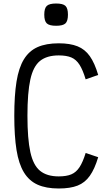

<svg xmlns="http://www.w3.org/2000/svg" viewBox="-20 -1061 640 1095"><path d="M315 14Q243 14 194.5 -7.8Q146 -29.5 116.5 -77.8Q87 -126 74.2 -205.5Q61.5 -285 61.5 -401Q61.5 -516.5 74.2 -595.8Q87 -675 116.5 -723Q146 -771 194.5 -792.5Q243 -814 315 -814Q379.5 -814 422 -797Q464.5 -780 492.2 -740.8Q520 -701.5 540 -633.5L468.5 -608.5Q452.5 -662 433.5 -691.8Q414.5 -721.5 387 -733.2Q359.5 -745 315 -745Q247.5 -745 208.5 -713.8Q169.5 -682.5 153 -607.5Q136.5 -532.5 136.5 -401Q136.5 -269.5 153 -194Q169.5 -118.5 208.5 -86.8Q247.5 -55 315 -55Q359.5 -55 387 -66.8Q414.5 -78.5 433.5 -107.5Q452.5 -136.5 468.5 -188.5L540 -164.5Q520 -97.5 492.2 -58.2Q464.5 -19 422.5 -2.5Q380.5 14 315 14ZM300 -914Q261.5 -914 247 -927.5Q232.5 -941 232.5 -977.5Q232.5 -1014 247 -1027.5Q261.5 -1041 300 -1041Q339 -1041 353.2 -1027.5Q367.5 -1014 367.5 -977.5Q367.5 -941 353.2 -927.5Q339 -914 300 -914Z"/></svg>

Font: Victor Mono Thin
Style: Regular
Weight: 100
Monospace: yes
Designer: Rune Bjørnerås
Version: Version 1.561;gftools[0.9.30]